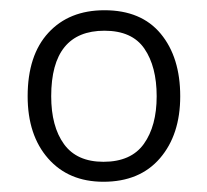

<svg xmlns="http://www.w3.org/2000/svg" viewBox="-20 -744 404 375"><path d="M332 -556Q332 -481 292.5 -435Q253 -389 182 -389Q114 -389 74 -434.5Q34 -480 34 -556Q34 -636 74.5 -680Q115 -724 184 -724Q256 -724 294 -678Q332 -632 332 -556ZM80 -556Q80 -497 105 -462.5Q130 -428 182 -428Q236 -428 261 -463Q286 -498 286 -556Q286 -614 262 -649Q238 -684 184 -684Q80 -684 80 -556Z"/></svg>

Font: BC Sans Light
Style: Regular
Weight: 300
Designer: Monotype Design Team
Foundry: Monotype Imaging Inc.
Version: Version 2.000;GOOG;noto-source:20170915:90ef993387c0